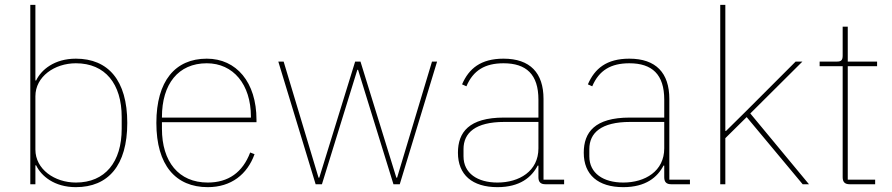

<svg xmlns="http://www.w3.org/2000/svg" viewBox="-20 -760 3681 792"><path d="M105 0H126V-78H129C150 -34 204 12 293 12C426 12 505 -77 505 -253C505 -429 426 -518 293 -518C204 -518 150 -472 129 -428H126V-740H105ZM293 -7C205 -7 126 -62 126 -143V-363C126 -444 205 -499 293 -499C414 -499 482 -414 482 -277V-229C482 -92 414 -7 293 -7Z M837 12C934 12 1000 -41 1030 -124L1012 -131C981 -49 922 -7 837 -7C717 -7 648 -93 648 -229V-256H1038V-266C1038 -421 955 -518 833 -518C703 -518 625 -426 625 -253C625 -78 705 12 837 12ZM833 -499C942 -499 1015 -412 1015 -279V-275H648V-277C648 -413 715 -499 833 -499Z M1282 0H1308L1454 -472H1457L1603 0H1629L1783 -506H1762L1618 -27H1615L1467 -506H1445L1297 -27H1294L1150 -506H1128Z M2307 0V-19H2222V-352C2222 -459 2167 -518 2057 -518C1963 -518 1914 -477 1886 -412L1904 -404C1932 -470 1981 -499 2057 -499C2151 -499 2201 -453 2201 -349V-275H2059C1914 -275 1869 -214 1869 -130C1869 -39 1928 12 2032 12C2125 12 2173 -29 2198 -77H2201V-29C2201 -9 2210 0 2230 0ZM2032 -7C1950 -7 1892 -45 1892 -115V-145C1892 -212 1941 -257 2060 -257H2201V-148C2201 -54 2122 -7 2032 -7Z M2826 0V-19H2741V-352C2741 -459 2686 -518 2576 -518C2482 -518 2433 -477 2405 -412L2423 -404C2451 -470 2500 -499 2576 -499C2670 -499 2720 -453 2720 -349V-275H2578C2433 -275 2388 -214 2388 -130C2388 -39 2447 12 2551 12C2644 12 2692 -29 2717 -77H2720V-29C2720 -9 2729 0 2749 0ZM2551 -7C2469 -7 2411 -45 2411 -115V-145C2411 -212 2460 -257 2579 -257H2720V-148C2720 -54 2641 -7 2551 -7Z M2951 0H2972V-190L3060 -277L3291 0H3317L3075 -292L3290 -506H3262L3055 -299L2975 -220H2972V-740H2951Z M3590 0V-19H3477V-487H3598V-506H3477V-650H3456V-531C3456 -513 3451 -506 3433 -506H3361V-487H3456V-29C3456 -9 3465 0 3485 0Z"/></svg>

Font: IBM Plex Thai Thin
Style: Regular
Weight: 100
Designer: Mike Abbink, Paul van der Laan, Pieter van Rosmalen, Ben Mitchell, Mark Frömberg
Foundry: Bold Monday
Version: Version 1.0